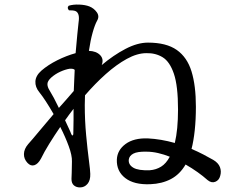

<svg xmlns="http://www.w3.org/2000/svg" viewBox="-20 -803 1040 838"><path d="M329 15Q313 15 302.5 6Q292 -3 292 -22Q292 -29 293 -48.5Q294 -68 294 -98Q295 -124 280 -165Q265 -206 243 -249Q217 -211 195 -175.5Q173 -140 159 -111Q146 -87 130 -82Q114 -77 100 -92Q84 -109 84.5 -131Q85 -153 103 -174Q121 -194 149.5 -228.5Q178 -263 214 -305Q177 -369 152 -400Q133 -423 134.5 -448Q136 -473 161 -495Q190 -520 230 -540Q270 -560 310 -571Q314 -618 317.5 -653.5Q321 -689 323 -706Q329 -744 311 -754Q305 -757 296 -757.5Q287 -758 281 -758Q271 -769 280 -778Q299 -784 325.5 -783Q352 -782 370 -775Q390 -767 402.5 -749.5Q415 -732 404 -713Q394 -695 384.5 -661.5Q375 -628 368 -581Q400 -580 417 -562.5Q434 -545 424 -519Q475 -562 527.5 -589.5Q580 -617 626 -617Q706 -617 751.5 -585Q797 -553 816 -491Q835 -429 835 -337Q835 -281 830 -234.5Q825 -188 816 -153Q844 -141 868 -128.5Q892 -116 911 -105Q933 -92 940 -73.5Q947 -55 941 -35Q936 -16 919.5 -9.5Q903 -3 886 -17Q867 -34 842.5 -51.5Q818 -69 790 -85Q765 -42 726 -21.5Q687 -1 636 1Q565 4 526.5 -26Q488 -56 490 -107Q492 -148 528 -174.5Q564 -201 625 -199Q683 -196 743 -179Q757 -237 757 -325Q757 -428 739 -481Q721 -534 690 -553Q659 -572 619 -571Q579 -571 533.5 -546Q488 -521 441.5 -479.5Q395 -438 351 -387Q351 -377 350.5 -366Q350 -355 350 -344Q350 -277 356 -213Q362 -149 368 -103.5Q374 -58 374 -44Q375 -16 362 -0.5Q349 15 329 15ZM237 -332Q253 -350 269.5 -368.5Q286 -387 302 -406Q303 -430 304 -453Q305 -476 306 -498Q301 -504 284 -503Q265 -500 243 -490Q221 -480 203 -464Q187 -449 187 -436Q187 -423 196 -409Q214 -380 237 -332ZM634 -60Q661 -62 683 -75.5Q705 -89 721 -119Q696 -129 670 -135Q644 -141 619 -141Q580 -142 562 -132.5Q544 -123 542 -106Q540 -84 562 -71Q584 -58 634 -60ZM291 -218Q294 -211 297 -212Q300 -213 300 -220Q301 -253 301 -279Q301 -305 301 -328Q291 -315 282 -303Q273 -291 264 -278Q272 -260 279.5 -244.5Q287 -229 291 -218Z"/></svg>

Font: Zen Old Mincho Medium
Style: Regular
Weight: 500
Designer: Yoshimichi Ohira
Foundry: Positype
Version: Version 1.500